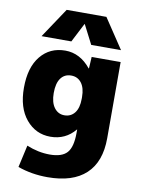

<svg xmlns="http://www.w3.org/2000/svg" viewBox="-105 -841 846 1142"><g transform="rotate(10 318.0 -270.0)"><path d="M322 -705 263 -590H83L203 -770H443L563 -590H383L324 -705ZM388 -80H387Q329 -10 238 -10Q149 -10 91 -79.5Q33 -149 33 -270Q33 -393 89 -461.5Q145 -530 238 -530Q327 -530 392 -450H394L398 -520H573V-60Q573 83 494 156.5Q415 230 263 230Q167 230 83 200L113 66Q183 95 253 95Q326 95 357 60.5Q388 26 388 -60ZM213 -270Q213 -213 236.5 -181.5Q260 -150 298 -150Q337 -150 360 -179.5Q383 -209 383 -265V-275Q383 -330 360 -360Q337 -390 298 -390Q258 -390 235.5 -359.5Q213 -329 213 -270Z"/></g></svg>

Font: M PLUS 1p Black
Style: Regular
Weight: 900
Version: Version 1.061